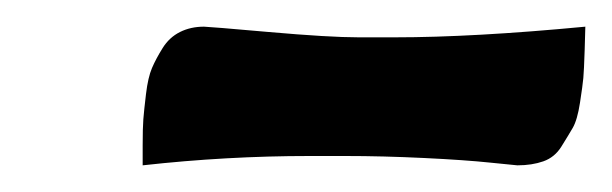

<svg xmlns="http://www.w3.org/2000/svg" viewBox="-20 -674 459 144"><path d="M276 -646Q335 -646 419 -654Q419 -652 418.5 -636.5Q418 -621 417.5 -615.5Q417 -610 415 -597Q413 -584 409.5 -578Q406 -572 401 -564Q396 -556 387.5 -553Q379 -550 368 -550L348 -552Q329 -554 298 -555.5Q267 -557 239 -557H212Q150 -557 87 -550Q87 -552 87 -565Q87 -578 87.5 -584.5Q88 -591 89.5 -603.5Q91 -616 94 -623Q97 -630 102 -638Q107 -646 115 -650Q123 -654 133 -654Q136 -654 181.5 -650Q227 -646 249 -646Z"/></svg>

Font: Overlock Black
Style: Italic
Weight: 900
Designer: Dario Muhafara
Foundry: Dario Manuel Muhafara
Version: Version 1.002